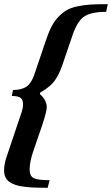

<svg xmlns="http://www.w3.org/2000/svg" viewBox="-26 -749 540 925"><path d="M203.6 155.8Q167 155.8 141.6 154.8Q116.2 153.8 90.6 150.6Q64.9 147.5 48.6 141.8Q32.2 136.2 19 127Q5.9 117.7 -0.2 103.8Q-6.3 89.8 -6.3 71.3Q-6.3 38.6 8.8 -2.4L78.6 -210Q85 -229 85 -245.6Q85 -269 72.8 -277.8Q60.5 -286.6 30.8 -286.6L36.6 -315.4Q78.1 -315.4 101.8 -332Q125.5 -348.6 139.2 -389.2L192.9 -547.9Q206.5 -589.4 220.9 -618.2Q235.4 -647 255.1 -667.5Q274.9 -688 295.2 -700Q315.4 -711.9 347.4 -718.5Q379.4 -725.1 411.4 -727.1Q443.4 -729 493.2 -729L485.4 -691.9Q412.1 -691.9 378.9 -668.9Q345.7 -646 323.2 -578.6L284.2 -464.4Q261.7 -393.6 241.7 -366.7Q218.8 -331.5 168 -303.2L166 -295.9Q199.2 -266.6 199.2 -232.4Q199.2 -212.4 178.2 -148.4L133.8 -19Q116.7 31.7 116.7 66.4Q116.7 99.6 136.7 109.4Q156.7 119.1 212.9 119.1Z"/></svg>

Font: Elstob ExtraBold
Style: Italic
Weight: 800
Italic angle: -20°
Designer: Peter S. Baker
Version: Version 1.015